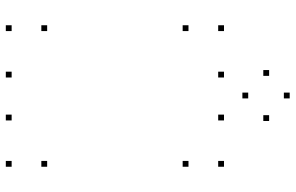

<svg xmlns="http://www.w3.org/2000/svg" viewBox="-198 -808 1016 660"><g transform="rotate(90 310.0 -478.0)"><path d="M394 -720V-740H374V-720ZM246.4 -720V-740H226.4V-720ZM246.4 10V-10H226.4V10ZM394 10V-10H374V10ZM86.8 -597.9V-617.9H66.8V-597.9ZM553.2 -597.9V-617.9H533.2V-597.9ZM553.2 -720V-740H533.2V-720ZM86.8 -720V-740H66.8V-720ZM553.2 10V-10H533.2V10ZM553.2 -112.1V-132.1H533.2V-112.1ZM86.8 -112.1V-132.1H66.8V-112.1ZM86.8 10V-10H66.8V10ZM395.9 -875.1V-895.1H375.9V-875.1ZM318.3 -945.8V-965.8H298.3V-945.8ZM240.8 -875.1V-895.1H220.8V-875.1ZM318.3 -803.2V-823.2H298.3V-803.2Z"/></g></svg>

Font: Monaspace Neon Dots Var
Style: Regular
Weight: 400
Designer: Riley Cran and the Lettermatic Team
Version: Version 1.100 (Monaspace Neon Dots)